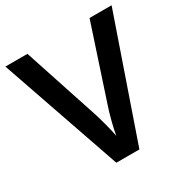

<svg xmlns="http://www.w3.org/2000/svg" viewBox="-164 -917 958 988"><g transform="rotate(-30 315.5 -423.0)"><path d="M631 -780H500L356 -343C343 -306 323 -230 316 -186C308 -230 287 -307 275 -343L131 -780H0L247 -66H384Z"/></g></svg>

Font: Noto Sans Malayalam UI SemiBold
Style: Regular
Weight: 600
Designer: Jelle Bosma - Monotype Design Team
Foundry: Monotype Imaging Inc.
Version: Version 2.104